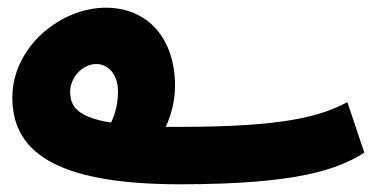

<svg xmlns="http://www.w3.org/2000/svg" viewBox="-20 -457 976 498"><path d="M925 -61 881 -192C814 -157 724 -128 450 -128C436 -128 423 -128 410 -128C424 -159 434 -195 434 -235C434 -353 367 -437 254 -437C137 -437 12 -335 12 -204C12 -69 115 21 447 21C756 21 858 -19 925 -61ZM162 -219C162 -256 194 -291 230 -291C259 -291 286 -266 286 -220C286 -193 281 -166 268 -139C181 -153 162 -181 162 -219Z"/></svg>

Font: Noto Sans Arabic UI ExtraCondensed Extra
Style: Regular
Weight: 800
Width: 3
Designer: Nadine Chahine - Monotype Design Team
Foundry: Monotype Imaging Inc.
Version: Version 1.900